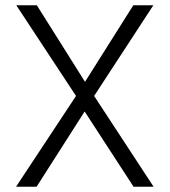

<svg xmlns="http://www.w3.org/2000/svg" viewBox="-20 -710 645 730"><path d="M41 0 269 -345.2 42 -689.9H120.1L303.2 -398.9L486.8 -689.9H563L337.9 -345.2L564 0H487.8L301.8 -286.1L119.1 0Z"/></svg>

Font: Acari Sans Light
Style: Regular
Weight: 300
Designer: Alfredo Marco Pradil and Stefan Peev
Foundry: Hanken Design Co.
Version: Version 1.045;January 11, 2019;FontCreator 11.5.0.2425 64-bi